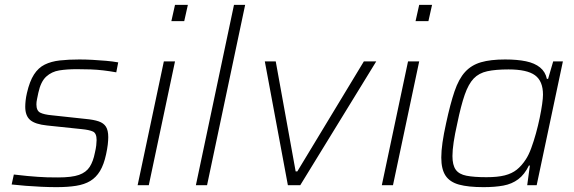

<svg xmlns="http://www.w3.org/2000/svg" viewBox="-20 -763 2365 791"><path d="M213 8Q184 8 151 6.5Q118 5 86 2.5Q54 0 28 -3L37 -44Q69 -40 92.5 -38Q116 -36 135.5 -34.5Q155 -33 174.5 -32.5Q194 -32 219 -32Q276 -32 305.5 -42.5Q335 -53 349.5 -75.5Q364 -98 371 -134Q375 -151 376.5 -164Q378 -177 378 -186Q378 -214 363 -221Q348 -228 317 -231L174 -246Q125 -251 104.5 -268.5Q84 -286 84 -323Q84 -334 85.5 -348.5Q87 -363 91 -380Q102 -428 120 -456Q138 -484 164.5 -497Q191 -510 226.5 -514Q262 -518 307 -518Q332 -518 360.5 -516.5Q389 -515 417 -512.5Q445 -510 467 -506L459 -465Q431 -470 405.5 -473Q380 -476 354 -477Q328 -478 297 -478Q256 -478 224.5 -473Q193 -468 170.5 -447.5Q148 -427 138 -381Q135 -366 132.5 -354.5Q130 -343 130 -333Q130 -307 145.5 -299Q161 -291 194 -288L333 -273Q366 -270 386.5 -263Q407 -256 416.5 -241Q426 -226 426 -198Q426 -185 424 -167.5Q422 -150 417 -127Q408 -85 392 -58.5Q376 -32 352 -17.5Q328 -3 293.5 2.5Q259 8 213 8Z M686 -676 701 -743H754L739 -676ZM547 0 655 -510H701L593 0Z M787 0 944 -743H990L833 0Z M1166 0 1071 -510H1116L1198 -57H1205L1479 -510H1530L1217 0Z M1692 -676 1707 -743H1760L1745 -676ZM1553 0 1661 -510H1707L1599 0Z M1972 8Q1909 8 1871 -2.5Q1833 -13 1815.5 -39.5Q1798 -66 1798 -114Q1798 -141 1803 -176Q1808 -211 1818 -256Q1835 -335 1852.5 -386.5Q1870 -438 1896 -466.5Q1922 -495 1961.5 -506.5Q2001 -518 2061 -518Q2111 -518 2147 -510.5Q2183 -503 2205 -485Q2227 -467 2233 -438H2238L2259 -510H2299L2191 0H2152L2163 -81H2159Q2141 -44 2115 -24.5Q2089 -5 2054 1.5Q2019 8 1972 8ZM1984 -33Q2030 -33 2059.5 -40.5Q2089 -48 2109 -64Q2129 -80 2146 -106Q2158 -124 2168.5 -152.5Q2179 -181 2188 -213.5Q2197 -246 2203.5 -277.5Q2210 -309 2213.5 -334Q2217 -359 2217 -373Q2217 -429 2184 -453Q2151 -477 2075 -477Q2022 -477 1987.5 -469.5Q1953 -462 1931.5 -439.5Q1910 -417 1894.5 -372.5Q1879 -328 1864 -255Q1854 -211 1849 -177.5Q1844 -144 1844 -120Q1844 -83 1857.5 -64Q1871 -45 1902 -39Q1933 -33 1984 -33Z"/></svg>

Font: Saira Thin ExtraLight
Style: Italic
Weight: 250
Italic angle: -12°
Version: Version 1.101